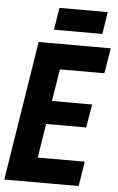

<svg xmlns="http://www.w3.org/2000/svg" viewBox="-62 -920 591 960"><g transform="rotate(5 233.5 -439.5)"><path d="M-3 0 108 -700H470L449 -573H226L200 -412H402L382 -295H181L154 -124H390L370 0ZM179 -768 197 -879H439L422 -768Z"/></g></svg>

Font: Georama SemiCondensed
Style: Bold Italic
Weight: 700
Width: 4
Italic angle: -9°
Designer: Jean-Baptiste Levee
Foundry: Production Type
Version: Version 1.000